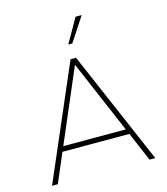

<svg xmlns="http://www.w3.org/2000/svg" viewBox="-128 -993 949 1092"><g transform="rotate(-15 346.0 -447.0)"><path d="M42 0 330 -668H362L650 0H616L543 -171H149L76 0ZM162 -201H530L346 -631ZM339 -752 420 -894H456L363 -752Z"/></g></svg>

Font: Gantari Thin
Style: Regular
Weight: 250
Designer: Anugrah Pasau
Foundry: Lafontype
Version: Version 1.000